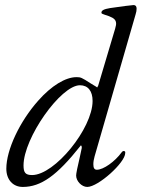

<svg xmlns="http://www.w3.org/2000/svg" viewBox="-20 -725 560 759"><path d="M516 -668C519 -677 520 -684 520 -691C520 -700 516 -705 508 -705C501 -705 456 -699 415 -693C391 -689 381 -684 381 -675C381 -671 381 -671 411 -661C432 -653 439 -645 439 -631C439 -627 439 -627 435 -611L368 -386L364 -379C363 -381 357 -384 339 -395C302 -419 299 -420 282 -420C239 -420 183 -386 131 -327C58 -245 5 -133 5 -58C5 -15 31 14 70 14C142 14 205 -31 297 -147C298 -149 299 -150 300 -150C302 -150 304 -145 303 -139C301 -128 290 -79 285 -57C282 -41 281 -36 281 -31C281 -9 303 14 325 14C368 14 475 -82 475 -120C476 -125 474 -128 469 -128C466 -128 464 -127 461 -123C434 -86 389 -54 363 -54C353 -54 349 -61 349 -76C349 -86 351 -96 354 -107ZM107 -33C81 -33 73 -42 73 -71C73 -179 220 -388 296 -388C328 -388 346 -365 346 -326C346 -217 196 -33 107 -33Z"/></svg>

Font: EB Garamond
Style: Italic
Weight: 400
Italic angle: -17.2°
Designer: Georg Duffner and Octavio Pardo
Foundry: Georg Duffner
Version: Version 1.000;PS 001.000;hotconv 1.0.88;makeotf.lib2.5.64775